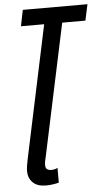

<svg xmlns="http://www.w3.org/2000/svg" viewBox="-61 -753 556 997"><g transform="rotate(-5 217.0 -254.5)"><path d="M138 205Q93 205 69.5 182Q46 159 46 123Q46 98 56 54L201 -630H80L97 -714H434L416 -630H295L149 57Q146 67 144 78.5Q142 90 142 99Q142 115 150.5 121Q159 127 171 127Q191 127 205 119V196Q195 199 176 202Q157 205 138 205Z"/></g></svg>

Font: Noto Sans ExtraCondensed Medium
Style: Italic
Weight: 500
Width: 2
Italic angle: -12°
Designer: Monotype Design Team
Foundry: Monotype Imaging Inc.
Version: Version 2.013; ttfautohint (v1.8.4.7-5d5b)